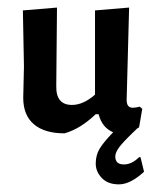

<svg xmlns="http://www.w3.org/2000/svg" viewBox="-20 -347 404 505"><path d="M358.9 104.7Q323.4 137.4 293.9 137.9Q264.5 138.3 248.1 121.5Q231.8 104.7 231.8 83.2Q231.8 61.7 241.6 44.9Q251.4 28 277.6 0.9Q248.6 -11.2 239.3 -46.7H231.8Q190.7 -7.5 149.5 3.7Q97.2 3.7 69.2 -20.1Q41.1 -43.9 41.1 -89.7L43 -172L40.2 -319.6L129.9 -327.1L128 -120.6Q127.1 -71 169.2 -71Q199.1 -71 229.9 -98.1V-319.6L319.6 -327.1L313.1 -84.1Q313.1 -63.6 329 -63.6Q336.4 -63.6 347.7 -66.4L354.2 -60.7L345.8 -12.1L341.1 -9.3Q307.5 22.4 295.3 37.9Q283.2 53.3 283.2 64.5Q283.2 85 304.7 85.5Q326.2 86 345.8 66.4H349.5Z"/></svg>

Font: Gurajada
Style: Regular
Weight: 400
Designer: Purushoth Kumar Guthula
Foundry: SiliconAndhra, USA.
Version: Version 1.0.3; ttfautohint (v1.2.42-39fb)